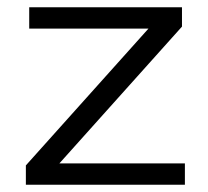

<svg xmlns="http://www.w3.org/2000/svg" viewBox="-20 -507 570 527"><path d="M479.5 -487V-434L143 -58.5H487.5V0H51V-53L387.5 -428.5H60.2V-487Z"/></svg>

Font: Space Grotesk Variable
Style: Regular
Weight: 400
Designer: Florian Karsten (Space Grotesk), Colophon Foundry (Space Mono)
Foundry: Florian Karsten
Version: Version 1.106